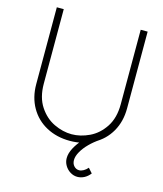

<svg xmlns="http://www.w3.org/2000/svg" viewBox="-133 -818 955 1123"><g transform="rotate(15 345.0 -256.5)"><path d="M70 -255V-720H112V-269Q112 -186 148.2 -131Q184.5 -76 238.2 -50.5Q292 -25 345 -25Q398 -25 451.8 -50.5Q505.5 -76 541.8 -131Q578 -186 578 -269V-720H620V-255Q620 -175.5 584.8 -114Q549.5 -52.5 487 -18.8Q424.5 15 345 15Q265.5 15 203 -18.5Q140.5 -52 105.2 -113.5Q70 -175 70 -255ZM354 117Q354 88 371 55.8Q388 23.5 416.8 -8Q445.5 -39.5 482 -68L513 -35Q482 -14.5 455.8 11.8Q429.5 38 413.8 65.8Q398 93.5 398 117Q398 139 411 153Q424 167 442 167Q455 167 468.8 159.2Q482.5 151.5 494 138L519 166Q503 186.5 483 196.8Q463 207 442 207Q419 207 398.8 194.5Q378.5 182 366.2 161.2Q354 140.5 354 117Z"/></g></svg>

Font: Tap Sans
Style: Regular
Weight: 400
Designer: Tap Payments
Foundry: Tap Payments
Version: Version 1.001;Glyphs 3.1.2 (3151)